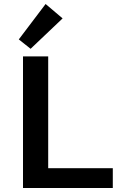

<svg xmlns="http://www.w3.org/2000/svg" viewBox="-20 -940 603 960"><path d="M293 -848 133 -696 74 -743 208 -920ZM221 -99H544V0H95V-658H221Z"/></svg>

Font: EauTest
Style: Bold
Weight: 700
Designer: Christian Thalmann (Catharsis Fonts)
Version: Version 0.001;PS 000.001;hotconv 1.0.88;makeotf.lib2.5.64775